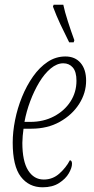

<svg xmlns="http://www.w3.org/2000/svg" viewBox="-20 -786 400 816"><path d="M161 10Q103 10 68.5 -35Q34 -80 34 -180Q34 -225 44 -275.5Q54 -326 73.5 -374Q93 -422 120.5 -461Q148 -500 182.5 -523Q217 -546 258 -546Q299 -546 322.5 -518.5Q346 -491 346 -443Q346 -391 316.5 -344.5Q287 -298 234.5 -268.5Q182 -239 113 -239H80Q78 -227 76.5 -208.5Q75 -190 75 -179Q75 -101 99.5 -62Q124 -23 166 -23Q204 -23 232.5 -48.5Q261 -74 277 -105Q286 -104 286 -90Q286 -73 272.5 -49.5Q259 -26 231 -8Q203 10 161 10ZM109 -268Q165 -268 209.5 -291.5Q254 -315 279.5 -354.5Q305 -394 305 -443Q305 -481 289.5 -499Q274 -517 249 -517Q222 -517 195.5 -495Q169 -473 147 -436.5Q125 -400 108.5 -356Q92 -312 84 -268ZM274 -606Q253 -648 236.5 -683Q220 -718 205 -758L208 -766H249Q255 -737 268.5 -695Q282 -653 296 -615L293 -606Z"/></svg>

Font: Noto Serif ExtraCondensed ExtraLight
Style: Italic
Weight: 200
Width: 2
Italic angle: -12°
Designer: Monotype Design Team
Foundry: Monotype Imaging Inc.
Version: Version 2.014; ttfautohint (v1.8.4.7-5d5b)